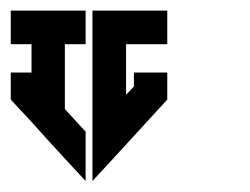

<svg xmlns="http://www.w3.org/2000/svg" viewBox="-20 -360 465 357"><path d="M151.9 -340.3V-277.8V-115.2V-23.4L188 -62.5L291 -174.8V-225.1H229V-199.2L214.4 -183.6V-277.8H291V-340.3H214.4ZM0 -340.3V-277.8H38.6V-225.1H0V-174.8L38.6 -133.3L43 -128.4L64.9 -104L103 -62.5L139.2 -23.4V-115.2L100.6 -157.2V-277.8H139.2V-340.3Z"/></svg>

Font: Oshawa
Style: Regular
Weight: 400
Designer: Sadat Fauzi
Foundry: Intuisi Creative
Version: Version 001.000